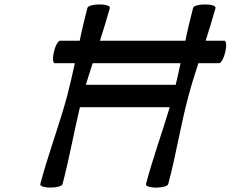

<svg xmlns="http://www.w3.org/2000/svg" viewBox="-20 -836 1047 872"><path d="M229 -549H320C309 -499 298 -450 285 -400C249 -267 198 -133 163 0C160 9 181 16 210 16C238 16 262 9 264 0C295 -117 315 -233 343 -349H751C716 -233 674 -117 643 0C640 9 661 16 690 16C718 16 742 9 744 0C780 -133 800 -267 836 -400C849 -450 865 -499 881 -549H975C984 -549 997 -572 1003 -600C1010 -628 1008 -651 999 -651H914C930 -701 945 -750 959 -800C961 -809 940 -816 911 -816C883 -816 859 -809 857 -800C844 -750 832 -701 822 -651H434C450 -701 465 -750 479 -800C481 -809 460 -816 431 -816C403 -816 379 -809 377 -800C364 -750 352 -701 342 -651H253C244 -651 231 -628 225 -600C218 -572 220 -549 229 -549ZM370 -451C380 -484 390 -516 401 -549H800C793 -516 786 -484 778 -451Z"/></svg>

Font: Nupuram Medium Oblique
Style: Regular
Weight: 500
Designer: Santhosh Thottingal (santhosh.thottingal@gmail.com)
Foundry: SMC
Version: Version 1.000